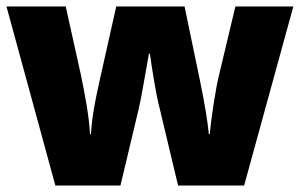

<svg xmlns="http://www.w3.org/2000/svg" viewBox="-20 -573 926 593"><path d="M0 -553 151 0H352L408 -235C414 -259 424 -316 440 -407H443C449 -362 461 -291 467 -264L530 0H734L886 -553H707L656 -339C646 -299 632 -207 628 -159H625C621 -199 613 -250 597 -327L550 -553H339L289 -330C267 -232 263 -193 261 -159H258C255 -212 245 -268 230 -341L183 -553Z"/></svg>

Font: Frost ExtraBold
Style: Regular
Weight: 800
Designer: Lee Frost
Foundry: Lee Frost for Ice Communication Norge AS
Version: Version 2.011;hotconv 1.0.107;makeotfexe 2.5.65593